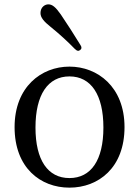

<svg xmlns="http://www.w3.org/2000/svg" viewBox="-20 -841 639 882"><path d="M299 21C432 21 552 -70 552 -257C552 -442 428 -535 299 -535C170 -535 47 -442 47 -257C47 -70 166 21 299 21ZM143 -255C143 -406 200 -490 299 -490C398 -490 455 -406 455 -255C455 -105 398 -23 299 -23C200 -23 143 -105 143 -255ZM166 -781C166 -760 182 -742 212 -718C254 -684 291 -650 324 -616C333 -607 340 -605 348 -611C356 -617 356 -625 349 -635C319 -684 290 -729 259 -775C235 -809 220 -821 202 -821C186 -821 166 -808 166 -781Z"/></svg>

Font: 寒蝉锦书宋 Text
Style: Regular
Weight: 400
Designer: 寒蝉锦书宋{Warren} 思源宋体{Ryoko NISHIZUKA 西塚涼子 (kana & ideographs); Frank Grießhammer (Latin, Greek & Cyrillic); Wenlong ZHANG 
Foundry: Adobe & ChillType
Version: Version 2.000;Glyphs 3.1.1 (3135)